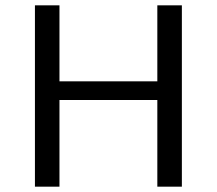

<svg xmlns="http://www.w3.org/2000/svg" viewBox="-20 -700 814 720"><path d="M662 -680V0H570V-325H203V0H111V-680H203V-395H570V-680Z"/></svg>

Font: Martel Sans
Style: Regular
Weight: 400
Designer: Dan Reynolds and Mathieu Réguer
Foundry: Dan Reynolds and Mathieu Réguer
Version: Version 1.002; ttfautohint (v1.1) -l 5 -r 5 -G 72 -x 0 -D la